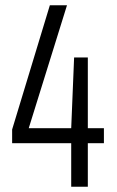

<svg xmlns="http://www.w3.org/2000/svg" viewBox="-20 -708 443 728"><path d="M250 0V-165H26V-217L169 -688H234L89 -222H250L261 -490H313V-222H374V-165H313V0Z"/></svg>

Font: Saira ExtraCondensed
Style: Regular
Weight: 400
Width: 2
Designer: Hector Gatti with collaboration of the Omnibus-Type team
Foundry: Omnibus-Type
Version: Version 1.101